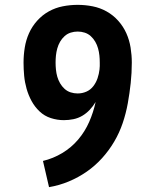

<svg xmlns="http://www.w3.org/2000/svg" viewBox="-20 -763 640 791"><path d="M182 8 157 -100Q199 -110 236.5 -132.5Q274 -155 302 -188Q330 -221 347.5 -261Q365 -301 374 -343Q364 -326 350 -311Q336 -296 319 -286Q302 -276 282.5 -272Q263 -268 243 -268Q216 -268 189.5 -276.5Q163 -285 143 -304Q123 -323 110 -347Q97 -371 89.5 -397.5Q82 -424 79.5 -451Q77 -478 77 -505Q77 -536 82 -567Q87 -598 99.5 -626Q112 -654 133 -677.5Q154 -701 181 -716Q208 -731 238.5 -737Q269 -743 300 -743Q331 -743 361.5 -737Q392 -731 419 -716Q446 -701 467 -677.5Q488 -654 500.5 -626Q513 -598 518 -567Q523 -536 523 -505Q523 -463 518.5 -421Q514 -379 506.5 -337.5Q499 -296 485.5 -256Q472 -216 450.5 -179.5Q429 -143 400.5 -111.5Q372 -80 337.5 -56Q303 -32 263.5 -15.5Q224 1 182 8ZM300 -378Q319 -378 336 -385.5Q353 -393 364.5 -408Q376 -423 382 -441Q388 -459 390 -477Q391 -484 391 -491Q391 -498 391 -505Q391 -520 389.5 -534.5Q388 -549 384 -563.5Q380 -578 372.5 -591Q365 -604 354 -614Q343 -624 329 -628.5Q315 -633 300 -633Q285 -633 271 -628.5Q257 -624 246 -614Q235 -604 227.5 -591Q220 -578 216 -563.5Q212 -549 210.5 -534.5Q209 -520 209 -505Q209 -491 210.5 -476Q212 -461 216 -447Q220 -433 227.5 -420Q235 -407 246 -397Q257 -387 271 -382.5Q285 -378 300 -378Z"/></svg>

Font: Iosevka HT Extrabold Extended
Style: Regular
Weight: 800
Width: 7
Monospace: yes
Designer: Belleve Invis
Foundry: Belleve Invis
Version: Version 32.3.0; ttfautohint (v1.8.4)